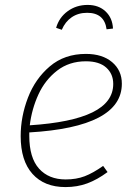

<svg xmlns="http://www.w3.org/2000/svg" viewBox="-20 -750 550 780"><path d="M99 -212V-198Q99 -109 138.5 -65Q178 -21 247 -21Q290 -21 324 -34Q358 -47 399 -76L417 -51Q375 -20 334.5 -5Q294 10 246 10Q160 10 112 -43.5Q64 -97 64 -197Q64 -276 93.5 -353Q123 -430 182.5 -480.5Q242 -531 329 -531Q396 -531 435.5 -497.5Q475 -464 475 -410Q475 -234 99 -212ZM101 -241Q271 -252 355.5 -293.5Q440 -335 440 -409Q440 -450 411.5 -475.5Q383 -501 329 -501Q261 -501 212 -463Q163 -425 136 -366Q109 -307 101 -241ZM208 -637Q220 -679 255 -704.5Q290 -730 336 -730Q381 -730 409 -703.5Q437 -677 439 -634L413 -631Q404 -698 334 -698Q298 -698 271.5 -680Q245 -662 231 -629Z"/></svg>

Font: FiraGO UltraLight
Style: Italic
Weight: 200
Italic angle: -8°
Designer: bBox Type GmbH
Foundry: bBox Type GmbH
Version: Version 1.001